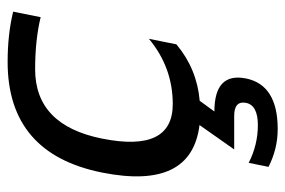

<svg xmlns="http://www.w3.org/2000/svg" viewBox="-144 -409 759 511"><g transform="rotate(-90 235.5 -153.5)"><path d="M158.2 -2Q-15.6 -23.4 31.7 -261.2Q82 -512.7 326.2 -512.7Q399.4 -512.7 460 -498L445.3 -424.8Q384.8 -439.5 306.6 -439.5Q157.7 -439.5 122.1 -261.2Q84.5 -73.2 213.9 -73.2Q311.5 -73.2 387.7 -136.7L373 -63.5Q307.6 -8.8 222.7 -1.5L194.3 37.6Q298.8 37.6 282.2 121.6Q265.1 206.1 147.5 206.1Q94.7 206.1 46.9 181.6L57.6 128.9Q105.5 153.3 158.2 153.3Q210.9 153.3 217.3 121.6Q223.1 90.3 182.6 90.3H93.3Z"/></g></svg>

Font: Sansation
Style: Italic
Weight: 400
Designer: Bernd Montag
Version: Version 1.301